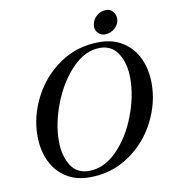

<svg xmlns="http://www.w3.org/2000/svg" viewBox="-90 -898 879 990"><g transform="rotate(-10 349.0 -403.5)"><path d="M71 -243Q71 -345 121 -442.5Q171 -540 261.5 -602Q352 -664 469 -664Q541 -664 593 -630Q645 -596 671.5 -538Q698 -480 698 -407Q698 -305 648 -207.5Q598 -110 507 -48Q416 14 300 14Q227 14 175.5 -20Q124 -54 97.5 -112Q71 -170 71 -243ZM594 -453Q594 -529 562 -581.5Q530 -634 466 -634Q389 -634 322 -565Q255 -496 215 -393Q175 -290 175 -197Q175 -122 206.5 -70.5Q238 -19 302 -19Q382 -19 449 -87Q516 -155 555 -257Q594 -359 594 -453ZM456 -746Q456 -777 478.5 -799Q501 -821 533 -821Q553 -821 567 -805Q581 -789 581 -768Q581 -740 558 -719Q535 -698 505 -698Q485 -698 470.5 -712.5Q456 -727 456 -746Z"/></g></svg>

Font: EB Garamond Medium
Style: Italic
Weight: 500
Italic angle: -17.2°
Designer: Georg Duffner and Octavio Pardo
Foundry: Georg Duffner
Version: Version 1.000